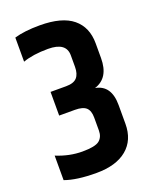

<svg xmlns="http://www.w3.org/2000/svg" viewBox="-132 -766 675 846"><g transform="rotate(-20 205.0 -342.5)"><path d="M159 -691Q263 -691 313.5 -649.5Q364 -608 364 -532V-463Q364 -370 294 -348Q366 -335 366 -242V-154Q366 -78 315.5 -36Q265 6 172.5 6Q80 6 25 -14V-129Q86 -104 146.5 -104Q207 -104 226.5 -120Q246 -136 246 -166V-227Q246 -259 230.5 -273.5Q215 -288 178 -288H104V-399H177Q213 -399 228 -416Q243 -433 243 -466V-520Q243 -581 158 -581Q87 -581 40 -564V-677Q87 -691 159 -691Z"/></g></svg>

Font: Khand SemiBold
Style: Regular
Weight: 600
Designer: Devanagari: Sanchit Sawaria, Jyotish Sonowal; Latin: Satya Rajpurohit
Foundry: Indian Type Foundry
Version: Version 1.101;PS 1.0;hotconv 1.0.78;makeotf.lib2.5.61930; tt